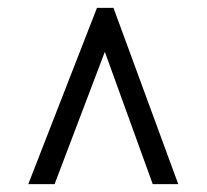

<svg xmlns="http://www.w3.org/2000/svg" viewBox="-20 -673 526 489"><path d="M434 -204H369L247 -541L119 -204H52L227 -653H269Z"/></svg>

Font: Karma
Style: Regular
Weight: 400
Designer: Joana Correia
Foundry: Indian Type Foundry
Version: Version 1.202;PS 1.0;hotconv 1.0.78;makeotf.lib2.5.61930; tt